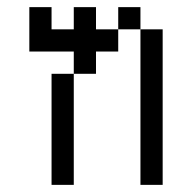

<svg xmlns="http://www.w3.org/2000/svg" viewBox="-20 -520 540 540"><path d="M125 -312.5V0H187.5V-312.5ZM375 -437.5V0H437.5V-437.5ZM187.5 -312.5H250V-375H312.5V-437.5H250V-500H187.5V-437.5H125V-500H62.5Q62.5 -500 62.5 -375H187.5ZM312.5 -437.5H375V-500H312.5Z"/></svg>

Font: UnifontExMono
Style: Regular
Weight: 500
Version: Version 15.0.06